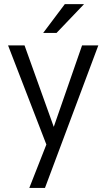

<svg xmlns="http://www.w3.org/2000/svg" viewBox="-20 -710 521 940"><path d="M191.4 -548.8H256.8L391.6 -689.9H297.4ZM123.5 210H200.2L461.4 -487.8H381.8L243.2 -88.9L100.1 -487.8H19.5L207 -2.4Z"/></svg>

Font: HK Grotesk
Style: Regular
Weight: 400
Designer: Alfredo Marco Pradil and Stefan Peev
Foundry: Hanken Design Co.
Version: Version 1.045;PS 001.045;hotconv 1.0.88;makeotf.lib2.5.64775